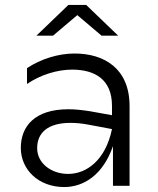

<svg xmlns="http://www.w3.org/2000/svg" viewBox="-20 -750 636 775"><path d="M436 0H503V-322C503 -474 400 -534 281 -534C215 -534 145 -512 89 -475V-411C143 -448 211 -469 271 -469C362 -469 432 -430 432 -323V-285L343 -301C311 -306 282 -309 256 -309C119 -309 64 -239 64 -153C64 -65 136 5 239 5C319 5 396 -45 436 -160ZM127 -606H194L292 -689L390 -606H457L328 -730H256ZM130 -152C130 -214 173 -254 264 -254C286 -254 309 -252 336 -247L432 -229C406 -103 329 -48 255 -48C187 -48 130 -91 130 -152Z"/></svg>

Font: Chess Sans
Style: Regular
Weight: 400
Designer: Wolf Bōese
Foundry: Wolf Bōese
Version: Version 7.223;Glyphs 3.3 (3306)